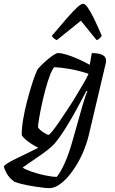

<svg xmlns="http://www.w3.org/2000/svg" viewBox="-84 -775 594 995"><path d="M171.4 200Q160.9 200 138.2 197.5Q115.5 195 87.8 190.4Q60.2 185.8 34.2 179.8Q8.2 173.8 -9.8 166.8Q-37.2 145.9 -49.5 123.2Q-61.8 100.5 -63.8 88Q-61.6 81.2 -44.4 70.6Q-27.3 60 -0.7 47.1Q25.8 34.3 56 19.7Q86.1 5.1 114.7 -9.5Q95.2 -18.5 76.1 -31.2Q56.9 -43.8 43.9 -56.3Q30.8 -68.8 28.6 -75Q28.4 -112 35.9 -156.3Q43.4 -200.7 54.9 -245.1Q66.4 -289.6 78 -327.2Q89.6 -364.7 99.1 -388.8Q108.6 -412.9 111.8 -416.9Q118 -424.9 131.6 -438.3Q145.1 -451.7 161.8 -465.9Q178.5 -480.1 193.4 -490.1Q208.2 -500 216.7 -500Q235 -500 262.4 -491.5Q289.7 -483 320.9 -469.3Q352.1 -455.5 381.1 -439.1L391.8 -500Q400.3 -500 412.9 -498.9Q425.5 -497.8 437.6 -494.2Q449.7 -490.5 457.6 -482.5Q465.5 -474.5 465.5 -460.4Q465.5 -459.1 465.3 -454.8Q465.1 -450.5 463.6 -445.3L375.4 -71.7Q366.1 -33.5 350.2 5.4Q334.2 44.2 313.2 78.9Q292.3 113.5 268.3 141Q244.3 168.5 219.6 184.3Q194.9 200 171.4 200ZM210.2 141.7Q231.1 115.8 252 68.9Q272.9 21.9 291.4 -43.6L345 -233Q352 -256.5 358.6 -276Q365.2 -295.5 369 -301L364 -304Q341.9 -261.8 314.1 -210.9Q286.4 -160 257.2 -113Q228 -66 199.9 -32.1Q187.6 -17.6 164.5 0.7Q141.5 19 115.3 36.6Q89.2 54.2 66.9 69.6Q44.6 85 32.9 93.7Q46.9 103 78.5 114.2Q110.2 125.3 146.5 133.1Q182.7 141 210.2 141.7ZM167.9 -76.2Q171.9 -76.2 186.5 -94.1Q201.1 -111.9 221.5 -141.5Q241.8 -171 265 -206.3Q288.3 -241.6 310 -277.3Q331.7 -313 349.3 -343.6Q367 -374.1 375 -392.4Q327.7 -408.4 281.7 -416.8Q235.7 -425.2 197.2 -426.9Q186 -414.6 174.2 -383.2Q162.5 -351.8 151.5 -311.3Q140.6 -270.8 131.9 -229.9Q123.1 -189 118 -157.7Q112.9 -126.4 112.9 -114.9Q121.7 -101.7 140.8 -89Q159.9 -76.2 167.9 -76.2ZM210.1 -566.8Q200.8 -571.8 193.7 -577.5Q186.7 -583.1 184.9 -589.5Q228 -641 260.5 -678.1Q292.9 -715.2 314.4 -735.2Q335.9 -755.3 346.5 -755.3Q357.4 -755.3 371.4 -735Q385.5 -714.8 403.5 -677.7Q421.5 -640.6 443.4 -589.5Q439.4 -584.7 433.5 -577.5Q427.7 -570.3 417 -566.8L335.2 -667.6Z"/></svg>

Font: Texturina Medium
Style: Italic
Weight: 500
Italic angle: -11°
Designer: Guillermo Torres Carreño
Foundry: Omnibus-Type
Version: Version 1.002